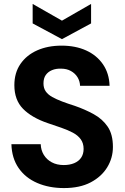

<svg xmlns="http://www.w3.org/2000/svg" viewBox="-20 -944 633 976"><path d="M305 12Q229 12 169 -14Q109 -40 74.5 -90Q40 -140 38 -211H187Q188 -181 202.5 -157Q217 -133 243 -119Q269 -105 304 -105Q334 -105 357 -114.5Q380 -124 392.5 -142.5Q405 -161 405 -187Q405 -216 390.5 -236Q376 -256 350.5 -269.5Q325 -283 292 -294.5Q259 -306 223 -318Q141 -346 97 -391Q53 -436 53 -511Q53 -574 84 -619Q115 -664 169 -688Q223 -712 293 -712Q364 -712 418 -687.5Q472 -663 503.5 -617Q535 -571 537 -508H387Q386 -532 374 -551.5Q362 -571 340.5 -583Q319 -595 291 -595Q265 -596 244.5 -587.5Q224 -579 212.5 -562.5Q201 -546 201 -520Q201 -496 212.5 -479.5Q224 -463 245.5 -451Q267 -439 296 -428Q325 -417 360 -406Q412 -388 456.5 -363.5Q501 -339 527.5 -300Q554 -261 554 -197Q554 -141 525 -93.5Q496 -46 441 -17Q386 12 305 12ZM295 -745 146 -825V-924L295 -839L443 -924V-825Z"/></svg>

Font: DM Sans 28pt ExtraBold
Style: Regular
Weight: 800
Version: Version 4.004;gftools[0.9.30]